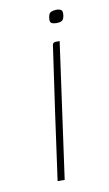

<svg xmlns="http://www.w3.org/2000/svg" viewBox="-71 -603 365 642"><g transform="rotate(-10 112.0 -282.5)"><path d="M72 0Q87 -110 102.5 -220Q118 -330 134 -440Q135 -447 135.5 -451Q136 -455 139 -457.5Q142 -460 147 -460H160L96 0ZM161 -521Q150 -521 143.5 -524.5Q137 -528 139 -542Q141 -558 149 -561.5Q157 -565 167 -565Q178 -565 183.5 -561Q189 -557 187 -542Q185 -528 178 -524.5Q171 -521 161 -521Z"/></g></svg>

Font: Genos Thin
Style: Italic
Weight: 100
Italic angle: -8°
Designer: Robert E. Leuschke
Foundry: Robert E. Leuschke
Version: Version 1.010